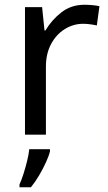

<svg xmlns="http://www.w3.org/2000/svg" viewBox="-20 -566 453 807"><path d="M335 -546Q350 -546 367.5 -544.5Q385 -543 398 -540L387 -459Q374 -462 358.5 -464Q343 -466 329 -466Q288 -466 252 -443.5Q216 -421 194.5 -380.5Q173 -340 173 -286V0H85V-536H157L167 -438H171Q197 -482 238 -514Q279 -546 335 -546ZM190 70Q186 88 173.5 115.5Q161 143 144.5 171Q128 199 110 221H62V209Q70 192 78.5 165.5Q87 139 94 110.5Q101 82 103 61H190Z"/></svg>

Font: Noto Sans Syloti Nagri
Style: Regular
Weight: 400
Designer: Monotype Design Team
Foundry: Monotype Imaging Inc.
Version: Version 2.003; ttfautohint (v1.8.4.7-5d5b)